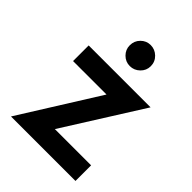

<svg xmlns="http://www.w3.org/2000/svg" viewBox="-206 -811 913 913"><g transform="rotate(45 250.5 -355.0)"><path d="M193.8 -638.8Q193.8 -668.8 214.4 -689.4Q235 -710 263.8 -710Q292.5 -710 313.8 -689.4Q335 -668.8 335 -638.8Q335 -610 313.8 -589.4Q292.5 -568.8 263.8 -568.8Q235 -568.8 214.4 -589.4Q193.8 -610 193.8 -638.8ZM472.5 -500 223.8 -105H467.5V0H33.8L281.2 -395H56.2V-500Z"/></g></svg>

Font: Now Medium
Style: Regular
Weight: 500
Designer: Alfredo Marco Pradil
Foundry: Alfredo Marco Pradil
Version: Version 1.002;PS 001.002;hotconv 1.0.88;makeotf.lib2.5.64775